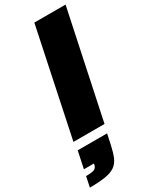

<svg xmlns="http://www.w3.org/2000/svg" viewBox="-314 -808 940 1161"><g transform="rotate(-30 156.0 -227.0)"><path d="M-5 0 151 -743H369L212 0ZM-57 289 -42 217Q5 217 18.5 209Q32 201 36 181L37 175H-33L-8 57H197L181 132Q171 178 158 208.5Q145 239 121 256.5Q97 274 54.5 281.5Q12 289 -57 289Z"/></g></svg>

Font: Saira Black
Style: Italic
Weight: 900
Italic angle: -12°
Designer: Hector Gatti with collaboration of the Omnibus-Type team
Foundry: Omnibus-Type
Version: Version 1.100; ttfautohint (v1.8.3)